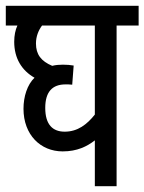

<svg xmlns="http://www.w3.org/2000/svg" viewBox="-20 -642 498 662"><path d="M458 -554V-622H0V-554H40C33 -539 29 -520 29 -498C29 -441 55 -399 99 -374C74 -350 61 -309 61 -267C61 -177 120 -120 196 -120C246 -120 280 -137 307 -158V0H382V-554ZM136 -270C136 -326 161 -351 206 -351C213 -351 221 -351 229 -350L234 -416C223 -418 210 -419 197 -419C184 -419 172 -418 160 -415C122 -431 104 -454 104 -492C104 -517 113 -538 125 -554H307V-247C280 -213 248 -188 203 -188C162 -188 136 -212 136 -270Z"/></svg>

Font: Noto Sans Devanagari UI ExtraCondensed
Style: Regular
Weight: 400
Width: 2
Designer: Jelle Bosma - Monotype Design Team
Foundry: Monotype Imaging Inc.
Version: Version 2.003